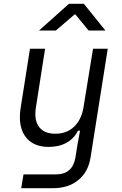

<svg xmlns="http://www.w3.org/2000/svg" viewBox="-20 -805 640 1005"><path d="M467 -550H544L454 19Q442 95 390 137.5Q338 180 258 180H91L103 108H270Q316 108 341.5 86Q367 64 375 19L385 -45L399 -121H388Q368 -80 328.5 -58Q289 -36 235 -36Q163 -36 123.5 -77.5Q84 -119 84 -192Q84 -217 88 -240L137 -550H216L168 -243Q165 -225 165 -209Q165 -159 192 -132Q219 -105 270 -105Q329 -105 367.5 -141.5Q406 -178 417 -243ZM272 -645H184L341 -785H419L532 -645H444L375 -729H370Z"/></svg>

Font: JetBrains Mono Semi Light
Style: Italic
Weight: 350
Italic angle: -9°
Monospace: yes
Designer: Philipp Nurullin, Konstantin Bulenkov
Foundry: JetBrains
Version: 2.002